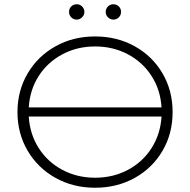

<svg xmlns="http://www.w3.org/2000/svg" viewBox="-20 -876 893 901"><path d="M612 -659C556.7 -689.7 494.7 -705 426 -705C357.3 -705 295.3 -689.5 240 -658.5C184.7 -627.5 141.2 -585 109.5 -531C77.8 -477 62 -416.7 62 -350C62 -283.3 77.8 -223 109.5 -169C141.2 -115 184.7 -72.5 240 -41.5C295.3 -10.5 357.3 5 426 5C494.7 5 556.7 -10.3 612 -41C667.3 -71.7 710.8 -114 742.5 -168C774.2 -222 790 -282.7 790 -350C790 -417.3 774.2 -478 742.5 -532C710.8 -586 667.3 -628.3 612 -659ZM272.5 -621C318.8 -645.7 370 -658 426 -658C482.7 -658 534.2 -645.7 580.5 -621C626.8 -596.3 663.8 -562.3 691.5 -519C719.2 -475.7 734.7 -426.7 738 -372H115C118.3 -426.7 133.8 -475.7 161.5 -519C189.2 -562.3 226.2 -596.3 272.5 -621ZM580.5 -79C534.2 -54.3 482.7 -42 426 -42C370 -42 318.8 -54.3 272.5 -79C226.2 -103.7 189.2 -137.8 161.5 -181.5C133.8 -225.2 118.3 -274.3 115 -329H738C734.7 -274.3 719.2 -225.2 691.5 -181.5C663.8 -137.8 626.8 -103.7 580.5 -79ZM314.5 -794.5C321.5 -787.5 330 -784 340 -784C349.3 -784 357.7 -787.5 365 -794.5C372.3 -801.5 376 -810 376 -820C376 -830 372.5 -838.5 365.5 -845.5C358.5 -852.5 350 -856 340 -856C330 -856 321.5 -852.7 314.5 -846C307.5 -839.3 304 -830.7 304 -820C304 -810 307.5 -801.5 314.5 -794.5ZM487 -794.5C494.3 -787.5 502.7 -784 512 -784C522 -784 530.5 -787.5 537.5 -794.5C544.5 -801.5 548 -810 548 -820C548 -830.7 544.5 -839.3 537.5 -846C530.5 -852.7 522 -856 512 -856C502 -856 493.5 -852.5 486.5 -845.5C479.5 -838.5 476 -830 476 -820C476 -810 479.7 -801.5 487 -794.5Z"/></svg>

Font: Montserrat Custom ExtraLight
Style: Regular
Weight: 300
Designer: Julieta Ulanovsky
Foundry: Julieta Ulanovsky
Version: Version 7.200